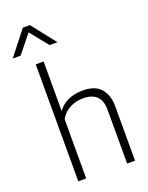

<svg xmlns="http://www.w3.org/2000/svg" viewBox="-247 -1142 950 1234"><g transform="rotate(-20 228.0 -525.0)"><path d="M455 0H401V-366Q401 -432 369 -461.5Q337 -491 281 -491Q248 -491 222 -483.5Q196 -476 176.5 -464Q157 -452 143.5 -436.5Q130 -421 121 -405V0H67V-800H121V-461Q146 -497 189 -518Q232 -539 294 -539Q377 -539 416 -493.5Q455 -448 455 -375ZM247 -886H193L94 -1009L-5 -886H-59L70 -1050H118Z"/></g></svg>

Font: Tanohe Sans Light
Style: Regular
Weight: 300
Designer: Village Type and Design LLC & Cristiano Sobral
Foundry: Cooper Hewitt Smithsonian Design Museum
Version: Version 1.00;September 29, 2021;FontCreator 13.0.0.2655 64-b